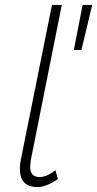

<svg xmlns="http://www.w3.org/2000/svg" viewBox="-20 -762 396 783"><path d="M133 1Q61 1 61 -74Q61 -90 64 -106L192 -742H232L105 -106L103 -82Q103 -40 141 -40Q172 -40 206 -68L216 -32Q168 1 133 1ZM312 -558H281L317 -742H356Z"/></svg>

Font: Argentum Sans ExtraLight
Style: Italic
Weight: 200
Italic angle: -11°
Designer: Julieta Ulanovsky (font), Cristiano Sobral (main changes and remaster)
Foundry: Julieta Ulanovsky (font), Cristiano Sobral (main changes and remaster)
Version: Version 2.007;June 15, 2022;FontCreator 14.0.0.2814 64-bit; 